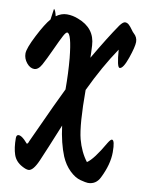

<svg xmlns="http://www.w3.org/2000/svg" viewBox="-83 -781 639 849"><g transform="rotate(10 236.5 -356.0)"><path d="M456 -677Q473 -662 473 -640.5Q473 -619 455 -567Q437 -515 421 -515Q409 -515 403 -594Q344 -507 290 -393Q290 -238 306 -175Q321 -119 351 -80Q380 -99 426 -179Q437 -197 443 -197Q456 -197 456 -142.5Q456 -88 424 -24Q407 10 371 10Q362 10 337 3.5Q312 -3 287.5 -27Q263 -51 248 -86Q225 -142 215 -220Q167 -102 145 -51.5Q123 -1 102 -1Q91 -1 73 -11Q43 -27 33 -56.5Q23 -86 23 -130Q23 -145 33.5 -145Q44 -145 60 -130L75 -114Q80 -114 84 -127Q181 -339 202 -380Q202 -452 196 -519Q185 -629 166 -629Q160 -629 150 -610.5Q140 -592 118.5 -545Q97 -498 82.5 -471.5Q68 -445 49.5 -445Q31 -445 15.5 -464Q0 -483 0 -506Q0 -529 30.5 -588.5Q61 -648 83 -673Q86 -691 90 -722Q97 -718 103 -691Q126 -708 151.5 -708Q177 -708 202 -698Q280 -669 284 -592Q286 -556 286 -537Q345 -638 387 -699Q401 -718 410.5 -718Q420 -718 428 -710.5Q436 -703 444 -691.5Q452 -680 456 -677Z"/></g></svg>

Font: Devonshire
Style: Regular
Weight: 400
Designer: Astigmatic (AOETI)
Foundry: Astigmatic (AOETI)
Version: Version 1.001